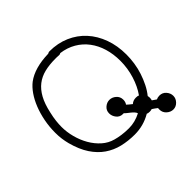

<svg xmlns="http://www.w3.org/2000/svg" viewBox="-189 -900 1164 1164"><g transform="rotate(-45 392.5 -318.5)"><path d="M411 -651H408Q400 -652 392.5 -652Q385 -652 377 -652Q326 -652 285.5 -642Q245 -632 214 -608Q183 -584 161 -544Q139 -504 126 -444Q118 -410 115 -382.5Q112 -355 112 -333Q112 -289 124 -243.5Q136 -198 158.5 -159Q181 -120 213 -91.5Q245 -63 286 -52Q307 -46 335 -42Q363 -38 396 -38Q448 -38 498 -64Q496 -72 488.5 -80.5Q481 -89 471 -97Q461 -105 452 -112Q443 -119 438 -125H430Q405 -125 389.5 -144.5Q374 -164 374 -187Q374 -212 392.5 -228Q411 -244 433 -244Q456 -244 475 -227.5Q494 -211 494 -185Q494 -165 484 -152Q490 -146 498 -139.5Q506 -133 516 -125Q532 -140 556 -140Q572 -140 579 -136Q611 -181 629.5 -241Q648 -301 648 -364Q648 -422 633 -472Q618 -522 589 -560.5Q560 -599 518 -623.5Q476 -648 423 -655Q419 -651 411 -651ZM606 12Q606 1 607 0Q592 -12 575 -23Q566 -20 556 -20Q541 -20 534 -24Q469 14 394 14Q338 14 288 2Q238 -10 196.5 -38.5Q155 -67 123.5 -114.5Q92 -162 73 -233Q67 -256 63.5 -281Q60 -306 60 -335Q60 -386 69.5 -434.5Q79 -483 95.5 -524.5Q112 -566 134.5 -598.5Q157 -631 183 -651Q250 -701 369 -704Q377 -709 384 -709Q455 -709 513.5 -683.5Q572 -658 613.5 -612.5Q655 -567 678 -504Q701 -441 701 -365Q701 -329 695.5 -292.5Q690 -256 678.5 -221Q667 -186 651 -154Q635 -122 614 -96Q615 -91 615.5 -87Q616 -83 616 -80Q616 -69 613 -60L639 -42Q651 -48 666 -48Q692 -48 708.5 -29Q725 -10 725 13Q725 36 707.5 54Q690 72 667 72Q644 72 625 55Q606 38 606 12Z"/></g></svg>

Font: Nelagoney
Style: Regular
Weight: 400
Designer: Kanati
Foundry: Kanati and Michael Everson
Version: Version 2.000